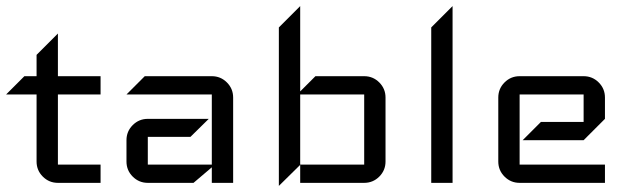

<svg xmlns="http://www.w3.org/2000/svg" viewBox="-30 -600 2045 630"><path d="M300 0H160Q131 0 110.5 -20.5Q90 -41 90 -70V-290H-10L50 -350H90V-420L160 -490V-350H300V-290H160V-60H300Z M735 0H665V-51L605 0H455Q426 0 405.5 -20.5Q385 -41 385 -70V-140Q385 -169 405.5 -189.5Q426 -210 455 -210H655L595 -151H455V-60H665V-290H385L445 -350H665Q694 -350 714.5 -329.5Q735 -309 735 -280Z M1235 -70Q1235 -41 1214.5 -20.5Q1194 0 1165 0H955V-59L885 10V-510L955 -580V-300L1005 -350H1165Q1194 -350 1214.5 -329.5Q1235 -309 1235 -280ZM1165 -60V-290H955V-60Z M1455 0H1385V-510L1455 -580Z M1955 0H1675Q1646 0 1625.5 -20.5Q1605 -41 1605 -70V-280Q1605 -309 1625.5 -329.5Q1646 -350 1675 -350H1885Q1914 -350 1934.5 -329.5Q1955 -309 1955 -280V-210L1885 -140H1685L1745 -200H1885V-290H1675V-60H1955Z"/></svg>

Font: Iceland
Style: Regular
Weight: 400
Designer: Cyreal (www.cyreal.org)
Foundry: Cyreal (www.cyreal.org)
Version: Version 1.001